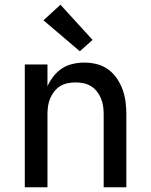

<svg xmlns="http://www.w3.org/2000/svg" viewBox="-20 -793 640 813"><path d="M85 0V-520H181V-428Q191 -450 206.5 -470Q222 -490 243 -503.5Q264 -517 288.5 -522.5Q313 -528 337 -528Q364 -528 390 -521.5Q416 -515 437.5 -499.5Q459 -484 474.5 -461.5Q490 -439 499 -414Q508 -389 511.5 -363Q515 -337 515 -310V0H419V-310Q419 -327 416.5 -344Q414 -361 407.5 -376.5Q401 -392 390.5 -405.5Q380 -419 365.5 -428Q351 -437 334 -440.5Q317 -444 300 -444Q283 -444 266 -440.5Q249 -437 234.5 -428Q220 -419 209.5 -405.5Q199 -392 192.5 -376.5Q186 -361 183.5 -344Q181 -327 181 -310V0ZM318 -576 164 -707 236 -773 372 -624Z"/></svg>

Font: Iosevka Custom Medium Extended
Style: Regular
Weight: 500
Width: 7
Monospace: yes
Designer: Belleve Invis
Foundry: Belleve Invis
Version: Version 11.2.4; ttfautohint (v1.8.4)